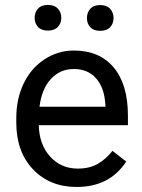

<svg xmlns="http://www.w3.org/2000/svg" viewBox="-20 -741 570 771"><path d="M276.4 -463.9Q221.7 -463.9 184.6 -424.1Q147.5 -384.3 138.7 -312.5H403.3V-319.3Q399.4 -388.2 366.2 -426Q333 -463.9 276.4 -463.9ZM287.6 9.8Q180.2 9.8 112.8 -60.8Q45.4 -131.3 45.4 -249.5V-266.1Q45.4 -344.7 75.4 -406.5Q105.5 -468.3 159.4 -503.2Q213.4 -538.1 276.4 -538.1Q379.4 -538.1 436.5 -470.2Q493.7 -402.3 493.7 -275.9V-238.3H135.7Q137.7 -160.2 181.4 -112.1Q225.1 -64 292.5 -64Q340.3 -64 373.5 -83.5Q406.7 -103 431.6 -135.3L486.8 -92.3Q420.4 9.8 287.6 9.8ZM342.5 -631.8Q329.1 -646.5 329.1 -668.5Q329.1 -690.4 342.5 -705.6Q356 -720.7 382.3 -720.7Q408.7 -720.7 422.4 -705.6Q436 -690.4 436 -668.5Q436 -646.5 422.4 -631.8Q408.7 -617.2 382.3 -617.2Q356 -617.2 342.5 -631.8ZM132.6 -632.8Q119.1 -647.5 119.1 -669.4Q119.1 -691.4 132.6 -706.3Q146 -721.2 172.4 -721.2Q198.7 -721.2 212.4 -706.3Q226.1 -691.4 226.1 -669.4Q226.1 -647.5 212.4 -632.8Q198.7 -618.2 172.4 -618.2Q146 -618.2 132.6 -632.8Z"/></svg>

Font: RobotoDraft
Style: Regular
Weight: 400
Version: Version 2.001101; 2014